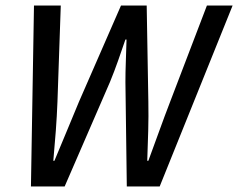

<svg xmlns="http://www.w3.org/2000/svg" viewBox="-20 -675 862 695"><path d="M92 0 103 -655H200L188 -307Q186 -255 182 -201Q178 -147 173 -93H177Q200 -147 222 -201Q244 -255 266 -307L418 -655H511L517 -307Q518 -255 516.5 -201Q515 -147 513 -93H517Q537 -147 556.5 -201Q576 -255 596 -307L729 -655H822L558 0H439L434 -378Q434 -413 435.5 -453Q437 -493 438 -532H434Q421 -494 407.5 -455.5Q394 -417 378 -378L214 0Z"/></svg>

Font: Source Sans 3 ExtraLight Medium
Style: Italic
Weight: 500
Italic angle: -11°
Version: Version 3.052;hotconv 1.1.0;makeotfexe 2.6.0